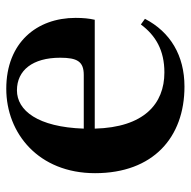

<svg xmlns="http://www.w3.org/2000/svg" viewBox="-18 -574 608 612"><g transform="rotate(-90 286.0 -268.0)"><path d="M316 16C415 16 490 -29 532 -110L514 -123C479 -76 432 -48 361 -48C261 -48 186 -113 182 -270H529C533 -288 535 -306 535 -331C535 -455 456 -552 309 -552C167 -552 40 -449 40 -269C40 -84 154 16 316 16ZM182 -305C187 -452 240 -518 304 -518C368 -518 408 -468 408 -380C408 -326 396 -305 353 -305Z"/></g></svg>

Font: Noto Serif SC
Style: Bold
Weight: 700
Designer: Ryoko NISHIZUKA 西塚涼子 (kana & ideographs); Frank Grießhammer (Latin, Greek & Cyrillic); Wenlong ZHANG 张文龙 (bopomofo); San
Foundry: Adobe
Version: Version 2.001;hotconv 1.1.0;makeotfexe 2.6.0